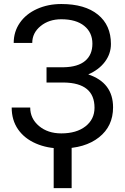

<svg xmlns="http://www.w3.org/2000/svg" viewBox="-20 -741 633 971"><path d="M342.3 210.4H251.5V-39.6H342.3ZM447.3 -520Q447.3 -576.7 406 -610.1Q364.7 -643.6 290 -643.6Q227.5 -643.6 185.3 -609.1Q143.1 -574.7 143.1 -523.9H49.3Q49.3 -580.6 80.3 -625.5Q111.3 -670.4 167 -695.6Q222.7 -720.7 290 -720.7Q409.2 -720.7 475.1 -667.2Q541 -613.8 541 -518.6Q541 -469.2 510.7 -428.7Q480.5 -388.2 426.3 -364.7Q551.8 -322.8 551.8 -198.2Q551.8 -102.5 480.5 -46.4Q409.2 9.8 290 9.8Q219.2 9.8 161.4 -15.4Q103.5 -40.5 71.3 -86.9Q39.1 -133.3 39.1 -197.3H132.8Q132.8 -141.1 177.2 -103.8Q221.7 -66.4 290 -66.4Q366.7 -66.4 412.4 -102.1Q458 -137.7 458 -196.3Q458 -321.3 303.2 -323.7H215.3V-400.9H302.7Q374 -402.3 410.6 -433.1Q447.3 -463.9 447.3 -520Z"/></svg>

Font: Mardoto
Style: Regular
Weight: 400
Designer: Christian Robertson, Vahan Hovhannisyan
Foundry: Google
Version: Version 1.000